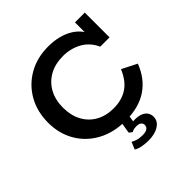

<svg xmlns="http://www.w3.org/2000/svg" viewBox="-203 -747 1080 1080"><g transform="rotate(-45 336.5 -207.0)"><path d="M358 10Q262 10 190.5 -29Q119 -68 79.5 -136Q40 -204 40 -290Q40 -379 79 -447.5Q118 -516 186.5 -555Q255 -594 343 -594Q430 -594 490.5 -558Q551 -522 575 -447L546 -466V-583H624V-386H550Q524 -443 474 -470Q424 -497 365 -497Q301 -497 255 -471Q209 -445 184 -399Q159 -353 159 -291Q159 -230 183.5 -184Q208 -138 253 -112.5Q298 -87 359 -87Q423 -87 469 -117Q515 -147 543 -214L632 -169Q599 -82 530.5 -36Q462 10 358 10ZM369 180Q342 180 317 175Q292 170 278 160L296 117Q307 124 324.5 129.5Q342 135 367 135Q416 135 416 101Q416 90 406.5 82Q397 74 377 74Q368 74 359 75.5Q350 77 339 83L321 69L334 -10H392L381 59L354 51Q365 46 376 43.5Q387 41 398 41Q439 41 461.5 58Q484 75 484 105Q484 139 452 159.5Q420 180 369 180Z"/></g></svg>

Font: Rokkitt SemiBold
Style: Regular
Weight: 600
Designer: Vernon Adams
Foundry: Vernon Adams
Version: Version 3.103